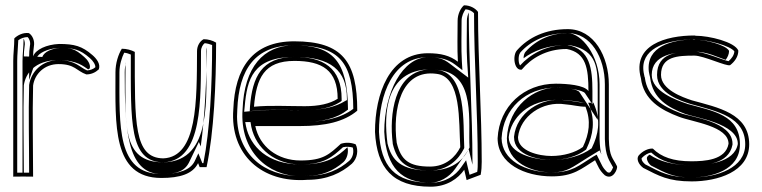

<svg xmlns="http://www.w3.org/2000/svg" viewBox="-20 -655 2878 725"><path d="M30 12C56 11 79 12 105 12C105 -103 102 -220 105 -332C111 -376 148 -413 201 -413C263 -413 269 -387 306 -374C324 -374 340 -381 353 -393C361 -414 343 -435 329 -447C290 -481 261 -489 203 -489C156 -487 114 -468 105 -442C105 -454 106 -467 108 -480C112 -502 102 -522 89 -530C66 -533 45 -521 34 -510C34 -480 30 -452 30 -425ZM45 -3V-425C45 -449 48 -475 49 -503C58 -510 72 -515 84 -515C91 -509 96 -496 93 -482C91 -468 90 -455 90 -442V-353L119 -437C124 -453 158 -472 203 -474C260 -474 282 -468 319 -436C332 -425 341 -410 340 -401C331 -393 320 -390 309 -389C281 -400 266 -428 201 -428C140 -428 97 -385 90 -334V-333V-332C87 -224 90 -113 90 -3ZM65 -3H70C70 -112 67 -225 70 -332V-333C76 -375 109 -428 201 -428C272 -428 297 -403 313 -393C315 -394 317 -395 319 -397C323 -412 310 -430 298 -440C262 -472 248 -474 205 -474C179 -472 147 -461 140 -440L70 -442C70 -454 71 -467 73 -481C75 -491 73 -500 70 -508C69 -508 70 -508 69 -507C69 -478 65 -450 65 -425Z M416 -382C416 -186 403 17 589 17C659 17 708 2 728 -39L734 -24H760C788 -155 796 -342 796 -494C783 -502 766 -507 749 -507C735 -500 724 -482 724 -462C723 -274 726 -63 597 -57C485 -58 489 -192 489 -459C476 -466 458 -471 440 -471C427 -450 416 -417 416 -382ZM431 -382C431 -410 440 -438 449 -456C459 -455 467 -452 474 -449C474 -195 467 -43 597 -42H598C747 -49 738 -282 739 -462C739 -475 746 -487 753 -492C763 -491 773 -488 781 -485C781 -338 773 -164 748 -39H744L729 -76L715 -46C699 -14 658 2 589 2C421 2 431 -179 431 -382ZM451 -382C451 -175 457 2 589 2C643 2 676 -6 694 -42L731 -119L738 -102C754 -217 760 -356 761 -476C760 -472 759 -467 759 -462C758 -285 783 -50 601 -42H599H596C436 -43 454 -188 454 -413L456 -421C453 -409 451 -396 451 -382Z M861 -242C848 -72 968 37 1141 24C1216 24 1269 -2 1309 -37C1330 -57 1334 -89 1323 -110C1305 -117 1286 -118 1267 -112C1224 -73 1202 -49 1115 -49C1027 -49 960 -102 944 -179H1113C1208 -179 1279 -195 1329 -237C1329 -421 1274 -499 1091 -499C932 -499 867 -397 861 -242ZM876 -241C882 -392 942 -484 1091 -484C1264 -484 1313 -417 1314 -244C1268 -209 1203 -194 1113 -194H926L929 -176C947 -92 1021 -34 1115 -34C1204 -34 1234 -62 1275 -99C1288 -102 1300 -101 1312 -98C1317 -82 1313 -61 1299 -48C1261 -15 1212 9 1141 9H1140C1122 10 1105 10 1089 9C953 -1 865 -97 876 -241ZM896 -242C884 -81 995 9 1110 10C1118 10 1126 10 1135 9H1138H1141C1194 9 1238 -9 1277 -43C1291 -56 1297 -81 1292 -99C1255 -65 1219 -34 1115 -34C991 -34 925 -102 909 -178L906 -194H1113C1195 -194 1249 -206 1294 -241C1293 -426 1235 -484 1091 -484C975 -484 902 -402 896 -242ZM902 -233 904 -253C913 -356 935 -440 1092 -440C1228 -440 1290 -390 1290 -282V-277L1284 -274C1248 -251 1194 -239 1131 -239C1065 -239 998 -242 947 -237ZM923 -235 940 -237C998 -243 1067 -239 1131 -239C1186 -239 1230 -248 1263 -269L1270 -274V-282C1270 -399 1200 -440 1092 -440C967 -440 933 -363 924 -253ZM939 -252C948 -360 977 -425 1092 -425C1196 -425 1255 -390 1255 -282C1225 -263 1184 -254 1131 -254C1068 -254 999 -258 939 -252Z M1396 -157C1403 -21 1462 50 1606 50C1668 50 1710 19 1733 -14L1742 25L1795 5C1798 -11 1799 -27 1799 -44C1799 -226 1785 -433 1785 -610C1775 -624 1755 -635 1732 -635C1719 -624 1708 -601 1708 -577C1708 -525 1706 -473 1709 -422C1679 -445 1645 -454 1596 -454C1450 -454 1396 -300 1396 -157ZM1411 -157C1411 -300 1464 -439 1596 -439C1643 -439 1673 -431 1700 -410L1726 -390L1724 -423C1721 -473 1723 -525 1723 -577C1723 -594 1731 -611 1738 -620C1752 -619 1764 -612 1770 -605C1770 -428 1784 -224 1784 -44C1784 -31 1784 -18 1782 -6L1753 5L1740 -50L1721 -23C1700 7 1663 35 1606 35C1469 35 1418 -27 1411 -157ZM1431 -157C1438 -18 1500 35 1606 35C1638 35 1676 15 1699 -18L1750 -91L1764 -33V-44C1764 -225 1750 -431 1750 -608C1746 -599 1743 -588 1743 -577C1743 -525 1741 -473 1744 -422L1748 -362L1678 -415C1652 -435 1632 -439 1596 -439C1501 -439 1431 -308 1431 -157ZM1443 -114V-115C1429 -223 1434 -390 1602 -393C1615 -393 1628 -392 1641 -390C1778 -372 1747 -188 1753 -99V-98L1752 -96C1736 -63 1700 -11 1604 -11C1493 -11 1459 -50 1443 -114ZM1463 -112C1480 -41 1518 -11 1604 -11C1671 -11 1712 -54 1731 -92L1733 -96V-100C1728 -188 1743 -377 1632 -391C1617 -393 1602 -394 1589 -392C1470 -377 1449 -224 1463 -114V-113ZM1478 -116C1462 -240 1493 -396 1630 -376C1723 -364 1712 -196 1718 -99C1701 -64 1664 -26 1604 -26C1523 -26 1494 -51 1478 -116Z M1859 -133C1859 -37 1961 11 2064 11C2146 11 2175 -18 2227 -50C2239 -27 2242 -13 2264 7C2295 27 2313 -18 2310 -27C2294 -60 2281 -61 2279 -130V-336C2279 -442 2223 -545 2124 -545C2039 -545 1975 -513 1933 -466C1914 -447 1921 -387 1950 -392C1985 -434 2042 -470 2120 -470C2193 -456 2202 -397 2202 -311C2187 -334 2120 -339 2079 -339C1958 -339 1865 -253 1859 -133ZM1874 -133C1880 -245 1966 -324 2079 -324C2122 -324 2181 -315 2189 -303L2217 -261V-311C2217 -396 2208 -469 2123 -485H2121H2120C2041 -485 1981 -449 1944 -408C1936 -417 1937 -448 1944 -455V-456C1983 -500 2043 -530 2124 -530C2210 -530 2264 -439 2264 -336V-130C2266 -61 2282 -49 2295 -23C2294 -20 2293 -18 2291 -14C2285 -3 2281 -1 2273 -5C2254 -23 2253 -32 2240 -57L2233 -71L2219 -63C2165 -30 2142 -4 2064 -4C1963 -4 1875 -51 1874 -133ZM1894 -133C1894 -40 1990 -4 2064 -4C2122 -4 2141 -24 2198 -59L2244 -87L2251 -72C2247 -85 2245 -103 2244 -130V-336C2244 -448 2174 -530 2124 -530C2063 -530 2006 -506 1965 -460C1961 -456 1957 -447 1957 -435C1992 -461 2046 -485 2120 -485H2127L2134 -484C2238 -464 2237 -393 2237 -311V-202L2168 -307C2161 -318 2120 -324 2079 -324C1998 -324 1900 -255 1894 -133ZM1901 -137C1908 -208 1975 -281 2094 -278C2104 -278 2114 -277 2124 -276C2159 -273 2181 -267 2191 -267H2221L2226 -254C2248 -198 2240 -148 2215 -97L2214 -95L2211 -93C2178 -69 2124 -51 2062 -51C1995 -51 1901 -76 1901 -137ZM1921 -137C1921 -67 2017 -51 2062 -51C2111 -51 2158 -64 2190 -88L2193 -90L2195 -94C2220 -146 2228 -199 2205 -257L2201 -267H2191C2169 -267 2145 -274 2117 -276C2021 -291 1930 -227 1921 -139V-138ZM1936 -137C1944 -215 2027 -275 2115 -261C2142 -259 2166 -252 2191 -252C2212 -198 2205 -150 2181 -100C2153 -79 2108 -66 2062 -66C2015 -66 1936 -84 1936 -137ZM2271 -32C2273 -29 2274 -28 2276 -24C2274 -28 2273 -29 2271 -32Z M2391 -67C2383 -55 2390 -35 2409 -21C2468 9 2503 30 2592 30C2689 30 2809 -6 2809 -110C2809 -227 2690 -249 2593 -276C2556 -288 2476 -317 2476 -372C2476 -442 2538 -445 2602 -445C2637 -445 2724 -403 2737 -409C2754 -422 2768 -441 2768 -464C2754 -497 2658 -520 2607 -520L2602 -521C2495 -521 2366 -485 2400 -360C2410 -278 2475 -240 2544 -214C2596 -194 2731 -179 2731 -112C2720 -50 2640 -46 2590 -46C2522 -46 2477 -62 2445 -94C2427 -95 2405 -84 2391 -67ZM2403 -58C2414 -70 2429 -78 2439 -79C2475 -46 2523 -31 2590 -31C2637 -31 2732 -32 2746 -109V-111V-112C2746 -197 2591 -212 2549 -228C2481 -254 2424 -289 2415 -362V-363L2414 -364C2411 -376 2409 -388 2409 -398C2408 -477 2506 -506 2601 -506L2606 -505H2607C2654 -505 2738 -482 2753 -461C2752 -447 2743 -434 2731 -424C2709 -428 2639 -460 2602 -460C2541 -460 2461 -458 2461 -372C2461 -302 2554 -273 2589 -262C2691 -234 2794 -213 2794 -110C2794 -21 2689 15 2592 15C2506 15 2476 -4 2417 -34C2402 -46 2402 -56 2403 -58ZM2424 -63C2420 -57 2425 -41 2438 -30C2497 0 2521 15 2592 15C2665 15 2774 -11 2774 -110C2774 -221 2672 -236 2574 -263L2573 -264H2572C2533 -277 2441 -310 2441 -372C2441 -449 2527 -460 2602 -460C2650 -460 2690 -439 2720 -429C2727 -438 2733 -450 2733 -463C2721 -486 2642 -505 2607 -505H2599L2595 -506C2519 -504 2419 -481 2430 -385C2431 -378 2433 -370 2435 -362V-361C2445 -282 2503 -249 2567 -225C2604 -211 2766 -189 2766 -112V-111C2753 -40 2648 -31 2590 -31C2522 -31 2469 -46 2433 -71C2430 -69 2427 -67 2424 -63Z"/></svg>

Font: Snowfall
Style: Eco
Weight: 400
Designer: Jasper
Foundry: Cannot Into Space Fonts
Version: Version 0.9